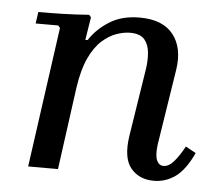

<svg xmlns="http://www.w3.org/2000/svg" viewBox="-42 -521 663 577"><g transform="rotate(5 290.0 -232.5)"><path d="M529 -101 560 -84Q536 -32 506.5 -11Q477 10 442 10Q397 10 372 -20.5Q347 -51 357 -118L389 -322Q393 -347 391 -371.5Q389 -396 376 -411.5Q363 -427 332 -427Q314 -427 292 -419.5Q270 -412 248.5 -393Q227 -374 210.5 -339Q194 -304 186 -249L152 0H62L121 -423L115 -430H47L52 -465Q91 -465 128 -466Q165 -467 205 -470L211 -463L200 -394H207Q228 -427 265.5 -451Q303 -475 357 -475Q427 -475 458.5 -435Q490 -395 480 -329L444 -99Q440 -67 446.5 -52Q453 -37 467 -37Q483 -37 498.5 -55Q514 -73 529 -101Z"/></g></svg>

Font: Brygada 1918 Medium
Style: Italic
Weight: 500
Italic angle: -8°
Designer: Mateusz Machalski | Borys Kosmynka | Przemek Hoffer
Foundry: NIEPODLEGLA 2018
Version: Version 3.006